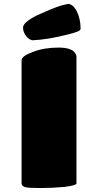

<svg xmlns="http://www.w3.org/2000/svg" viewBox="-20 -953 430 977"><path d="M89.8 -20V-646Q89.8 -668 147.9 -689Q204.6 -710.9 277.8 -710.9Q342.3 -710.9 361.8 -684.1Q369.1 -673.8 369.1 -664.1V-20Q369.1 -9.3 308.1 -2Q246.6 3.9 185.1 3.9Q125.5 3.9 106.9 -1Q89.8 -6.8 89.8 -20ZM326.2 -933.1Q351.1 -932.1 370.1 -897Q390.1 -856.4 390.1 -807.1Q390.1 -798.8 375.5 -792.7Q360.8 -786.6 330.1 -778.8Q223.1 -751 144 -748Q125.5 -752.4 111.3 -771.7Q97.2 -791 97.2 -813Q97.2 -838.9 168 -875Q175.3 -877.9 197.8 -887.9Q220.2 -897.9 231.2 -902.6Q242.2 -907.2 260.7 -914.3Q279.3 -921.4 294.9 -925.8Q310.5 -930.2 326.2 -933.1Z"/></svg>

Font: GGS TheRock Black
Style: Regular
Weight: 900
Designer: Rodrigo Fuenzalida (2012); Goodgame Studios (2014)
Foundry: Rodrigo Fuenzalida,2012;  GGS,2014
Version: Version 1.002 | FøM Mod